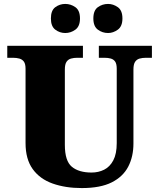

<svg xmlns="http://www.w3.org/2000/svg" viewBox="-20 -947 809 977"><path d="M396 10Q313 10 248 -13Q183 -36 146.5 -86.5Q110 -137 110 -219V-597Q110 -622 101.5 -633.5Q93 -645 78.5 -649Q64 -653 46 -653H17V-714H402V-653H373Q356 -653 341.5 -649Q327 -645 318.5 -632.5Q310 -620 310 -593V-210Q310 -128 345.5 -98.5Q381 -69 446 -69Q481 -69 510 -83.5Q539 -98 556.5 -131Q574 -164 574 -219V-597Q574 -622 566 -633.5Q558 -645 544 -649Q530 -653 512 -653H483V-714H753V-653H723Q705 -653 690.5 -649Q676 -645 667.5 -632.5Q659 -620 659 -593V-217Q659 -150 632.5 -99Q606 -48 548.5 -19Q491 10 396 10ZM530 -779Q501 -779 478 -796Q455 -813 455 -853Q455 -894 478 -910.5Q501 -927 530 -927Q556 -927 579.5 -910.5Q603 -894 603 -853Q603 -813 579.5 -796Q556 -779 530 -779ZM312 -779Q284 -779 261.5 -796Q239 -813 239 -853Q239 -894 261.5 -910.5Q284 -927 312 -927Q340 -927 363.5 -910.5Q387 -894 387 -853Q387 -813 363.5 -796Q340 -779 312 -779Z"/></svg>

Font: Noto Serif Kannada Black
Style: Regular
Weight: 900
Version: Version 2.003